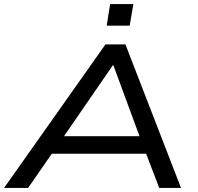

<svg xmlns="http://www.w3.org/2000/svg" viewBox="-33 -923 974 943"><path d="M-13 0 485 -705H583L856 0H749L672 -201L719 -168H181L245 -202L105 0ZM521 -602 264 -229 231 -254H696L661 -230L524 -602ZM491 -797 508 -903H622L604 -797Z"/></svg>

Font: Nunito Sans 10pt Expanded Medium
Style: Italic
Weight: 500
Width: 7
Italic angle: -9°
Designer: Vernon Adams
Foundry: Vernon Adams
Version: Version 3.101;gftools[0.9.27]